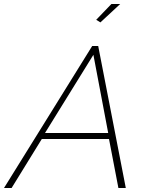

<svg xmlns="http://www.w3.org/2000/svg" viewBox="-61 -940 729 960"><path d="M400 -710H430L568 0H531L484 -245H148L-3 0H-41ZM480 -275 406 -666 164 -275ZM441 -828 420 -841 496 -920H540Z"/></svg>

Font: Raleway Thin ExtraLight
Style: Italic
Weight: 250
Italic angle: -12°
Version: Version 4.026